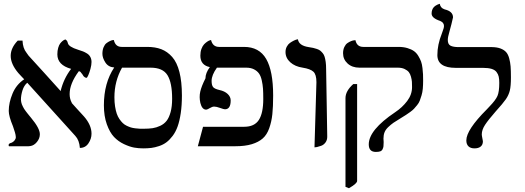

<svg xmlns="http://www.w3.org/2000/svg" viewBox="-20 -767 2754 1007"><path d="M460 -441.9Q460 -426.8 454.6 -406.5Q449.2 -386.2 443.1 -372.6Q437 -358.9 434.1 -358.9Q428.7 -358.9 424.1 -362.3Q419.4 -365.7 418.2 -367.4Q417 -369.1 412.1 -377Q410.2 -380.9 407.2 -382.8Q401.4 -393.1 395 -393.1H393.1Q345.2 -328.1 345.2 -273.9Q345.2 -248 356.9 -227.1H356Q359.4 -223.6 383.3 -196.8Q407.2 -169.9 420.9 -155.8Q460 -110.8 460 -65.9Q460 -39.1 443.8 -15.1Q427.7 8.8 398.9 8.8Q396 -31.7 375 -54.2Q332.5 -101.6 249 -193.6Q165.5 -285.6 123 -333Q106 -318.8 97.9 -293Q89.8 -267.1 89.8 -244.1Q89.8 -238.3 91.3 -231.7Q92.8 -225.1 94.5 -220Q96.2 -214.8 100.3 -207.3Q104.5 -199.7 106.7 -195.8Q108.9 -191.9 115.5 -183.3Q122.1 -174.8 124 -172.4Q126 -169.9 133.8 -160.2Q141.6 -150.4 143.1 -148.9Q189 -93.8 189 -63Q189 -41 173.8 -22.5Q158.7 -3.9 139.2 -1Q136.2 0 129.9 0H26.9Q24.9 -3.9 24.9 -5.9Q24.9 -8.8 27.6 -12Q30.3 -15.1 33.2 -16.1L42 -19Q49.8 -22.5 56.4 -30.5Q63 -38.6 63 -47.9Q63 -52.7 61.5 -60.1Q60.1 -67.4 58.3 -73Q56.6 -78.6 53 -89.4Q49.3 -100.1 47.9 -105Q25.9 -157.7 25.9 -185.1Q25.9 -228.5 45.7 -276.1Q65.4 -323.7 106.9 -351.1Q103 -356 92 -366.7Q81.1 -377.4 76.2 -383.8Q36.1 -431.2 36.1 -474.1Q36.1 -515.6 73.2 -554.2H98.1Q99.6 -514.2 119.1 -490.2Q121.6 -486.3 129.9 -475.1Q157.7 -445.3 212.6 -384.3Q267.6 -323.2 294.9 -293L297.9 -289.1Q313.5 -354.5 353 -405.8Q280.8 -425.8 280.8 -481.9Q280.8 -501 285.2 -516.1Q289.6 -531.2 295.7 -539.1Q301.8 -546.9 308.1 -552Q314.5 -557.1 318.8 -558.6L323.2 -560.1Q333 -553.7 335 -543.9Q335 -543.5 335.4 -542.5Q335.9 -541.5 335.9 -541Q339.8 -521.5 390.1 -505.9Q391.1 -504.9 393.1 -504.9Q406.2 -501 415.5 -497.3Q424.8 -493.7 436.3 -486.6Q447.8 -479.5 453.9 -468Q460 -456.5 460 -441.9Z M770 -412.1H620.1Q580.1 -341.3 580.1 -256.8Q580.1 -230.5 583.5 -208.7Q586.9 -187 592.3 -171.1Q597.7 -155.3 606.4 -142.6Q615.2 -129.9 623.8 -121.6Q632.3 -113.3 644.5 -107.4Q656.7 -101.6 666.3 -98.6Q675.8 -95.7 689.5 -94Q703.1 -92.3 711.9 -92Q720.7 -91.8 733.9 -91.8Q760.7 -91.8 780.5 -94.7Q800.3 -97.7 820.6 -107.2Q840.8 -116.7 853.8 -133.3Q866.7 -149.9 874.8 -179.2Q882.8 -208.5 882.8 -249Q882.8 -333 858.4 -372.6Q834 -412.1 770 -412.1ZM731 11.2Q707 11.2 683.6 7.1Q660.2 2.9 630.1 -11.2Q600.1 -25.4 577.9 -48.8Q555.7 -72.3 540.3 -115.2Q524.9 -158.2 524.9 -214.8Q524.9 -332 579.1 -413.1Q548.3 -415 532.7 -439.2Q517.1 -463.4 517.1 -484.9Q517.1 -504.4 523.2 -519Q529.3 -533.7 538.3 -540.5Q547.4 -547.4 556.2 -551.5Q564.9 -555.7 570.8 -556.6L577.1 -557.1Q585 -521 618.2 -521H752Q794.4 -521 826.2 -508.8Q857.9 -496.6 883.1 -468.3Q908.2 -439.9 921.1 -389.2Q934.1 -338.4 934.1 -266.1Q934.1 -214.8 928 -173.6Q921.9 -132.3 911.6 -103.8Q901.4 -75.2 885.5 -54.2Q869.6 -33.2 853 -20.8Q836.4 -8.3 814.7 -1Q793 6.3 773.7 8.8Q754.4 11.2 731 11.2Z M1360.8 -248Q1360.8 -280.3 1359.4 -301.8Q1357.9 -323.2 1352.8 -345.9Q1347.7 -368.7 1338.1 -381.8Q1328.6 -395 1311.8 -403.6Q1294.9 -412.1 1271.5 -412.1H1117.7Q1089.8 -373 1089.8 -342.8Q1089.8 -319.8 1097.7 -310.3Q1105.5 -300.8 1130.9 -294.9Q1158.2 -289.1 1174.1 -274.2Q1189.9 -259.3 1189.9 -240.2Q1189.9 -193.8 1159.7 -193.8Q1153.8 -193.8 1134.3 -200.9Q1114.7 -208 1103.5 -208Q1093.3 -208 1080.6 -200.2Q1067.9 -192.4 1061.5 -191.9Q1039.6 -191.9 1030.8 -227.1Q1023.9 -258.3 1030.3 -286.4Q1036.6 -314.5 1057.6 -356Q1057.6 -383.8 1080.6 -415Q1030.8 -425.3 1030.8 -475.1Q1030.8 -495.1 1036.6 -510.7Q1042.5 -526.4 1050.5 -534.7Q1058.6 -543 1066.9 -548.6Q1075.2 -554.2 1081.1 -555.7L1086.9 -557.1Q1095.7 -521 1128.9 -521H1259.8Q1339.4 -521 1376 -458Q1412.6 -395 1412.6 -266.1Q1412.6 -207 1408.4 -168Q1404.3 -128.9 1392.1 -94.5Q1379.9 -60.1 1357.9 -40.8Q1335.9 -21.5 1300.5 -10.7Q1265.1 0 1213.9 0H1017.6L1044.9 -102.1H1260.7Q1314.5 -102.1 1337.6 -137.9Q1360.8 -173.8 1360.8 -248Z M1629.4 5.9 1639.6 -335.9Q1639.6 -376.5 1623.5 -391.1Q1607.4 -405.8 1567.4 -412.1Q1527.3 -418 1502.4 -440.4Q1477.5 -462.9 1477.5 -494.1Q1477.5 -509.8 1484.1 -522.2Q1490.7 -534.7 1500.2 -541.5Q1509.8 -548.3 1519.5 -553.2Q1529.3 -558.1 1535.6 -559.6L1542.5 -561Q1547.4 -527.8 1598.6 -520Q1613.8 -517.6 1622.1 -515.9Q1630.4 -514.2 1641.8 -510.3Q1653.3 -506.3 1659.4 -501.5Q1665.5 -496.6 1672.4 -488.5Q1679.2 -480.5 1682.6 -469.2Q1686 -458 1688.2 -442.1Q1690.4 -426.3 1690.4 -405.8Q1690.9 -366.7 1693.4 -228.8Q1695.8 -90.8 1696.3 -51.8Q1696.8 -33.2 1687.5 -20.3Q1678.2 -7.3 1664.6 -2.4Q1650.9 2.4 1642.6 4.2Q1634.3 5.9 1629.4 5.9Z M1991.2 -40Q1991.2 -28.8 1992.2 -22Q1992.2 -7.3 1991.2 0.5Q1990.2 8.3 1986.3 16.1Q1982.4 23.9 1973.9 26.9Q1965.3 29.8 1951.2 29.8Q1914.1 29.8 1914.1 -9.8Q1914.1 -85.4 2052.2 -178.2Q2089.8 -203.1 2115.5 -237.1Q2141.1 -271 2141.1 -310.1Q2141.1 -326.7 2140.4 -337.9Q2139.6 -349.1 2135.5 -364.5Q2131.3 -379.9 2123.8 -389.2Q2116.2 -398.4 2101.6 -405.3Q2086.9 -412.1 2066.4 -412.1H1865.2Q1827.1 -412.1 1803.2 -433.8Q1779.3 -455.6 1779.3 -487.8Q1779.3 -506.3 1785.9 -520.3Q1792.5 -534.2 1802 -540.8Q1811.5 -547.4 1821.3 -551.3Q1831.1 -555.2 1837.9 -555.7L1844.2 -556.2Q1851.6 -521 1885.3 -521H2070.3Q2096.7 -521 2117.4 -514.6Q2138.2 -508.3 2151.4 -498.8Q2164.6 -489.3 2174.1 -473.4Q2183.6 -457.5 2188.5 -444.1Q2193.4 -430.7 2195.8 -409.9Q2198.2 -389.2 2198.7 -376.7Q2199.2 -364.3 2199.2 -344.2Q2199.2 -321.3 2197.5 -302Q2195.8 -282.7 2190.9 -266.8Q2186 -251 2181.6 -239Q2177.2 -227.1 2167.7 -215.6Q2158.2 -204.1 2151.6 -196.8Q2145 -189.5 2131.1 -179.4Q2117.2 -169.4 2108.9 -164.1Q2100.6 -158.7 2083 -147.9Q2057.6 -132.8 2043.9 -123.3Q2030.3 -113.8 2016.4 -100.6Q2002.4 -87.4 1996.8 -73Q1991.2 -58.6 1991.2 -40ZM1810.1 220.2 1792 212.9V-252Q1792 -290 1833 -326.2H1853V182.1Q1853 195.3 1810.1 220.2Z M2328.6 -557.1Q2328.6 -534.7 2343 -527.3Q2357.4 -520 2385.7 -520H2547.9H2560.5Q2586.9 -519.5 2605 -512.7Q2623 -505.9 2633.8 -494.4Q2644.5 -482.9 2650.4 -461.9Q2656.2 -440.9 2658 -418.7Q2659.7 -396.5 2659.7 -360.8Q2659.7 -315.4 2653.8 -291.7Q2647.9 -268.1 2633.3 -246.8Q2618.7 -225.6 2578.6 -181.2Q2541 -138.2 2523.9 -112.1Q2506.8 -85.9 2506.8 -62Q2506.8 -56.6 2509.8 -42Q2509.8 -40.5 2511.2 -34.7Q2512.7 -28.8 2512.7 -25.9Q2512.7 -7.8 2501 1.7Q2489.3 11.2 2468.8 11.2Q2448.2 11.2 2437 0.5Q2425.8 -10.3 2425.8 -30.8Q2425.8 -85.9 2532.7 -192.9Q2537.6 -198.7 2546.9 -208Q2579.6 -241.7 2589.1 -263.9Q2598.6 -286.1 2598.6 -332Q2598.6 -352.1 2595.7 -365Q2592.8 -377.9 2584.2 -389.2Q2575.7 -400.4 2558.1 -405.8Q2540.5 -411.1 2512.7 -411.1H2370.6Q2273.9 -411.1 2273.9 -478Q2273.9 -532.2 2296.9 -589.8Q2297.4 -590.8 2299.8 -598.1Q2308.6 -620.1 2308.6 -630.9Q2308.6 -648.4 2288.6 -657.2Q2243.7 -671.9 2243.7 -695.8Q2243.7 -706.1 2246.6 -714.4Q2249.5 -722.7 2253.9 -727.8Q2258.3 -732.9 2263.9 -736.8Q2269.5 -740.7 2273.7 -742.4Q2277.8 -744.1 2282 -745.6Q2286.1 -747.1 2286.6 -747.1Q2289.6 -725.1 2312 -717.8Q2356 -707.5 2356 -675.8Q2356 -673.8 2347.7 -640.4Q2339.4 -606.9 2336.9 -600.1Q2328.6 -572.3 2328.6 -557.1Z"/></svg>

Font: Common Serif Medium
Style: Regular
Weight: 500
Designer: Philipp H. Poll, Khaled Hosny
Foundry: Stefan Peev, Context Ltd.
Version: Version 1.026